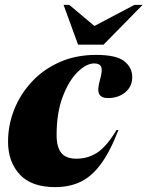

<svg xmlns="http://www.w3.org/2000/svg" viewBox="-20 -752 604 787"><path d="M366.5 -492Q333.5 -492 297.5 -456.2Q261.5 -420.5 236.8 -354.8Q212 -289 212 -198.5Q212 -149.5 231 -125.5Q250 -101.5 293.5 -101.5Q340.5 -101.5 378.8 -126.5Q417 -151.5 457.5 -219H465.5Q430.5 -128.5 392 -77.5Q353.5 -26.5 308.2 -5.8Q263 15 206.5 15Q108.5 15 60.8 -37Q13 -89 13 -171Q13 -239.5 38.2 -303Q63.5 -366.5 110.8 -417.2Q158 -468 224.8 -497.5Q291.5 -527 374 -527Q456.5 -527 489.2 -501.2Q522 -475.5 522 -436Q522 -397 493.2 -373.5Q464.5 -350 423 -350Q395 -350 386.5 -366.8Q378 -383.5 389.5 -423.5Q401 -463.5 394.8 -477.8Q388.5 -492 366.5 -492ZM564.5 -732 404.5 -569H300L240.5 -732H264L367 -645.5L531 -732Z"/></svg>

Font: Newsreader 72pt ExtraBold
Style: Italic
Weight: 800
Italic angle: -17°
Designer: Hugues Gentile
Foundry: Production Type
Version: Version 1.003; ttfautohint (v1.8.3)